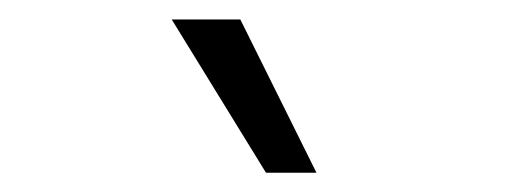

<svg xmlns="http://www.w3.org/2000/svg" viewBox="-20 -810 540 197"><path d="M252.9 -632.8 156.2 -790H226.6L304.7 -632.8Z"/></svg>

Font: Gen Shin Gothic Monospace Light
Style: Regular
Weight: 300
Designer: [Source Han Sans]
Ryoko NISHIZUKA  (kana & ideographs); Paul D. Hunt (Latin, Greek & Cyrillic); Wenlong ZHANG  (bopomofo
Version: Version 1.002.20150607